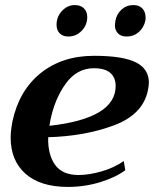

<svg xmlns="http://www.w3.org/2000/svg" viewBox="-20 -727 607 757"><path d="M203 -629Q203 -661 224.5 -684Q246 -707 275 -707Q298 -707 311 -694Q324 -681 324 -660Q324 -628 302 -605.5Q280 -583 249 -583Q228 -583 215.5 -595.5Q203 -608 203 -629ZM433 -628Q433 -633 435 -645Q440 -672 459.5 -689.5Q479 -707 506 -707Q529 -707 541.5 -693.5Q554 -680 554 -658Q554 -650 553 -645Q547 -618 527 -600.5Q507 -583 480 -583Q457 -583 445 -595.5Q433 -608 433 -628ZM567 -401Q567 -392 563 -370Q543 -275 428.5 -232.5Q314 -190 170 -186Q168 -119 196.5 -78Q225 -37 290 -37Q330 -37 379.5 -51Q429 -65 468 -92L474 -56Q437 -28 375.5 -9Q314 10 248 10Q139 10 80.5 -42Q22 -94 22 -185Q22 -210 29 -248Q55 -370 140 -438.5Q225 -507 351 -507Q463 -507 515 -481.5Q567 -456 567 -401ZM350 -458Q283 -458 239 -397Q195 -336 178 -250L175 -231Q436 -260 436 -388Q436 -421 415 -439.5Q394 -458 350 -458Z"/></svg>

Font: Trirong
Style: Bold Italic
Weight: 700
Italic angle: -12°
Designer: Katatrad Team
Foundry: CadsonDemak
Version: Version 1.001